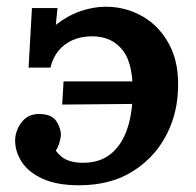

<svg xmlns="http://www.w3.org/2000/svg" viewBox="-20 -535 584 571"><path d="M215 16Q149 16 106.5 -3.5Q64 -23 44 -54.5Q24 -86 25 -121Q27 -150 45.5 -173Q64 -196 96 -196Q134 -196 148 -174Q162 -152 161 -131Q160 -122 156.5 -110Q153 -98 146 -87Q161 -66 182.5 -58Q204 -50 232 -51Q276 -52 306.5 -75Q337 -98 354 -140Q371 -182 374 -240Q379 -340 346.5 -383.5Q314 -427 254 -427Q221 -427 195.5 -415.5Q170 -404 153.5 -383.5Q137 -363 130 -334H65L75 -511H151L146 -461Q180 -488 218.5 -501.5Q257 -515 295 -515Q354 -515 404.5 -486Q455 -457 484.5 -400.5Q514 -344 509 -261Q505 -186 469 -123Q433 -60 369 -22Q305 16 215 16ZM165 -224 169 -293H384L386 -226Z"/></svg>

Font: Lora
Style: Bold Italic
Weight: 700
Italic angle: -3°
Designer: Olga Karpushina, Alexei Vanyashin (Cyrillic)
Foundry: Cyreal
Version: Version 3.004